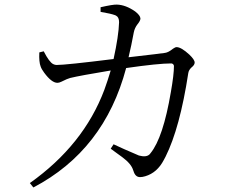

<svg xmlns="http://www.w3.org/2000/svg" viewBox="-20 -787 1040 851"><path d="M425.8 -734.4V-754.9Q481.4 -767.6 498 -766.6Q537.1 -765.6 579.1 -736.3Q601.6 -718.8 602.5 -705.1Q602.5 -695.3 588.9 -678.7Q577.1 -663.1 573.2 -644.5Q562.5 -585.9 549.8 -533.2Q593.8 -538.1 667 -546.9Q700.2 -551.8 711.9 -552.7Q726.6 -554.7 747.1 -571.3Q756.8 -578.1 762.7 -578.1Q783.2 -578.1 819.3 -544.9Q842.8 -522.5 842.8 -509.8Q842.8 -499 829.1 -488.3Q816.4 -476.6 814.5 -462.9Q777.3 -219.7 713.9 -92.8Q710 -85 706.1 -78.1Q676.8 -21.5 624 -5.9Q611.3 -2 600.6 -2Q579.1 -2 571.3 -30.3Q570.3 -31.2 570.3 -32.2Q562.5 -60.5 521.5 -90.8Q514.6 -95.7 500 -106.4Q481.4 -120.1 470.7 -127.9L483.4 -147.5Q498 -140.6 530.3 -126Q583 -102.5 595.7 -97.7Q627.9 -88.9 642.6 -102.5Q645.5 -105.5 647.5 -108.4Q703.1 -176.8 737.3 -378.9Q751 -456.1 751 -495.1Q749 -504.9 739.3 -505.9Q681.6 -505.9 539.1 -485.4Q442.4 -121.1 127.9 43.9L112.3 24.4Q350.6 -144.5 442.4 -388.7Q457 -428.7 470.7 -474.6Q335 -452.1 291 -441.4Q279.3 -438.5 252 -424.8Q242.2 -419.9 234.4 -419.9Q209 -419.9 175.8 -464.8Q164.1 -480.5 160.2 -492.2Q152.3 -511.7 154.3 -554.7L173.8 -559.6Q198.2 -511.7 215.8 -502.9Q223.6 -499 230.5 -499Q271.5 -499 483.4 -525.4Q505.9 -627.9 507.8 -688.5Q507.8 -710.9 494.1 -717.8Q492.2 -718.8 490.2 -719.7Q471.7 -726.6 425.8 -734.4Z"/></svg>

Font: GenYoMin JP Regular
Style: Regular
Weight: 400
Version: Version 1.001;PS 1;hotconv 16.6.51;makeotf.lib2.5.65220 DEVE